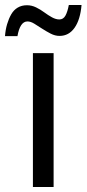

<svg xmlns="http://www.w3.org/2000/svg" viewBox="-64 -750 347 770"><path d="M151 0H68V-537H151ZM263 -730Q258 -671 235 -638.5Q212 -606 175 -606Q157 -606 139.5 -615Q122 -624 105 -635Q88 -646 73.5 -655Q59 -664 46 -664Q31 -664 21 -649Q11 -634 6 -605H-44Q-42 -631 -35.5 -653Q-29 -675 -19 -692.5Q-9 -710 7 -719.5Q23 -729 44 -729Q63 -729 80.5 -720.5Q98 -712 113.5 -700.5Q129 -689 144.5 -680.5Q160 -672 174 -672Q190 -672 198.5 -687.5Q207 -703 212 -730Z"/></svg>

Font: Noto Sans Display Condensed
Style: Regular
Weight: 400
Width: 3
Designer: Monotype Design Team
Foundry: Monotype Imaging Inc.
Version: Version 2.003